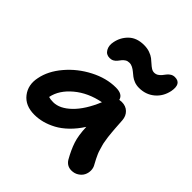

<svg xmlns="http://www.w3.org/2000/svg" viewBox="-212 -906 1090 1090"><g transform="rotate(45 333.0 -361.0)"><path d="M234.9 -567.9Q207 -567.9 193.6 -591.6Q180.2 -615.2 187 -647Q196.3 -694.3 230.2 -726.6Q264.2 -758.8 321.8 -758.8Q347.2 -758.8 367.9 -751.5Q388.7 -744.1 401.9 -733.9Q415 -723.6 426.3 -713.1Q437.5 -702.6 449 -695.3Q460.4 -688 472.2 -688Q485.8 -688 496.6 -694.8Q507.3 -701.7 514.9 -711.2Q522.5 -720.7 530 -730.5Q537.6 -740.2 548.8 -747.1Q560.1 -753.9 574.2 -753.9Q628.4 -753.9 615.2 -683.1Q604 -629.9 565.4 -597.9Q526.9 -565.9 473.1 -565.9Q452.1 -565.9 434.8 -572.5Q417.5 -579.1 405.8 -588.4Q394 -597.7 383.3 -606.7Q372.6 -615.7 360.1 -622.3Q347.7 -628.9 334 -628.9Q319.8 -628.9 309.6 -622.6Q299.3 -616.2 292.2 -607.4Q285.2 -598.6 278.3 -589.6Q271.5 -580.6 260.5 -574.2Q249.5 -567.9 234.9 -567.9ZM160.2 -38.1Q87.4 -38.1 50.5 -85.7Q13.7 -133.3 27.8 -199.2Q41 -267.6 95.2 -331.5Q149.4 -395.5 226.3 -435.3Q303.2 -475.1 378.9 -475.1Q433.6 -475.1 441.9 -439Q453.6 -440.9 460 -440.9Q493.2 -440.9 513.4 -421.1Q533.7 -401.4 536.1 -370.1Q536.6 -365.2 538.3 -336.7Q540 -308.1 540.5 -303.5Q541 -298.8 543 -274.7Q544.9 -250.5 546.1 -244.4Q547.4 -238.3 550.3 -218Q553.2 -197.8 556.2 -189.2Q559.1 -180.7 563.7 -163.6Q568.4 -146.5 573.5 -135.3Q578.6 -124 585.7 -109.1Q592.8 -94.2 601.1 -80.1Q611.8 -63 612.1 -42.2Q612.3 -21.5 603.5 -4.2Q594.7 13.2 575.9 25.1Q557.1 37.1 533.2 37.1Q497.6 37.1 478 5.9Q449.2 -44.9 434.8 -88.4Q420.4 -131.8 418 -198.2Q390.6 -155.3 357.7 -123.3Q324.7 -91.3 291 -73.2Q257.3 -55.2 224.9 -46.6Q192.4 -38.1 160.2 -38.1ZM148.9 -169.9V-168.9Q163.1 -164.1 186 -164.1Q237.8 -164.1 290.3 -214.8Q342.8 -265.6 381.8 -359.9Q289.1 -341.8 225.6 -288.6Q162.1 -235.4 148.9 -169.9Z"/></g></svg>

Font: Shantell Sans Irregular
Style: Italic
Weight: 600
Italic angle: -11.31°
Designer: Stephen Nixon, Anya Danilova, Shantell Martin
Foundry: Arrow Type
Version: Version 1.006;[9816181b4]